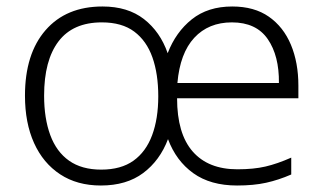

<svg xmlns="http://www.w3.org/2000/svg" viewBox="-20 -562 997 592"><path d="M696 -542Q764 -542 809 -510.5Q854 -479 877 -424Q900 -369 900 -298V-259H526Q526 -150 574 -95Q622 -40 712 -40Q762 -40 798.5 -48.5Q835 -57 878 -76V-24Q839 -7 800.5 1.5Q762 10 711 10Q629 10 576 -28Q523 -66 498 -133Q473 -67 421.5 -28.5Q370 10 291 10Q218 10 165.5 -24.5Q113 -59 85 -121Q57 -183 57 -267Q57 -396 120.5 -469Q184 -542 296 -542Q374 -542 424 -503Q474 -464 497 -398Q522 -463 571.5 -502.5Q621 -542 696 -542ZM294 -493Q205 -493 160.5 -434.5Q116 -376 116 -267Q116 -197 135 -145.5Q154 -94 193 -66.5Q232 -39 292 -39Q353 -39 391.5 -66.5Q430 -94 449 -145Q468 -196 468 -265Q468 -334 450 -385Q432 -436 394 -464.5Q356 -493 294 -493ZM695 -493Q623 -493 579 -445.5Q535 -398 527 -306H840Q841 -390 805.5 -441.5Q770 -493 695 -493Z"/></svg>

Font: Noto Sans Symbols Light
Style: Regular
Weight: 300
Version: Version 2.002